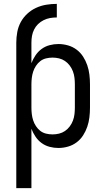

<svg xmlns="http://www.w3.org/2000/svg" viewBox="-20 -755 540 990"><path d="M64 215V-535Q64 -562 69 -589.5Q74 -617 87 -641Q100 -665 120.5 -684Q141 -703 166 -714.5Q191 -726 218 -730.5Q245 -735 273 -735V-665Q255 -665 238 -662Q221 -659 205 -651Q189 -643 176.5 -631Q164 -619 156 -603Q148 -587 145 -570Q142 -553 142 -535V-429Q150 -450 163 -469.5Q176 -489 194.5 -502.5Q213 -516 235.5 -522Q258 -528 281 -528Q306 -528 330.5 -521Q355 -514 375 -499Q395 -484 408.5 -463Q422 -442 430 -418.5Q438 -395 441 -370Q444 -345 444 -320V-200Q444 -175 441 -150Q438 -125 430 -101.5Q422 -78 408.5 -57Q395 -36 375 -21Q355 -6 330.5 1Q306 8 281 8Q258 8 235.5 2Q213 -4 194.5 -17.5Q176 -31 163 -50.5Q150 -70 142 -91V215ZM251 -62Q268 -62 284.5 -66Q301 -70 315 -79.5Q329 -89 339.5 -103Q350 -117 356 -133Q362 -149 364 -166Q366 -183 366 -200V-320Q366 -337 364 -354Q362 -371 356 -387Q350 -403 339.5 -417Q329 -431 315 -440.5Q301 -450 284.5 -454Q268 -458 251 -458Q234 -458 217.5 -454Q201 -450 188 -440Q175 -430 165.5 -415.5Q156 -401 151 -385.5Q146 -370 144 -353.5Q142 -337 142 -320V-200Q142 -183 144 -166.5Q146 -150 151 -134.5Q156 -119 165.5 -104.5Q175 -90 188 -80Q201 -70 217.5 -66Q234 -62 251 -62Z"/></svg>

Font: Zed Mono
Style: Regular
Weight: 400
Monospace: yes
Designer: Belleve Invis
Foundry: Belleve Invis
Version: Version 1.0.0; ttfautohint (v1.8.4)